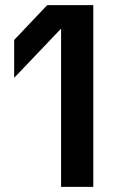

<svg xmlns="http://www.w3.org/2000/svg" viewBox="-20 -725 483 745"><path d="M217 0V-613H216L35 -423V-570L163 -705H342V0Z"/></svg>

Font: TikTok Sans 24pt SemiBold
Style: Regular
Weight: 600
Version: Version 4.000